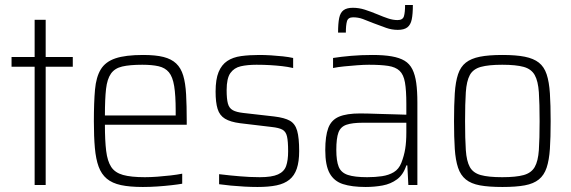

<svg xmlns="http://www.w3.org/2000/svg" viewBox="-20 -737 2277 765"><path d="M118 0V-471H26V-510H118V-658H162V-510H270V-471H162V0Z M549 8Q497 8 462 0.5Q427 -7 405.5 -25Q384 -43 373 -73Q362 -103 358 -147.5Q354 -192 354 -254Q354 -329 358.5 -379.5Q363 -430 381.5 -460.5Q400 -491 440 -504.5Q480 -518 550 -518Q600 -518 631.5 -510Q663 -502 682 -484Q701 -466 710 -436Q719 -406 721.5 -361Q724 -316 724 -256V-240H398Q398 -177 403 -136Q408 -95 423 -72Q438 -49 470 -40Q502 -31 557 -31Q580 -31 607 -33Q634 -35 660 -38Q686 -41 706 -45V-5Q689 -2 662.5 1Q636 4 607 6Q578 8 549 8ZM680 -258V-296Q680 -357 674 -394Q668 -431 653 -449Q638 -467 612 -473Q586 -479 547 -479Q497 -479 467 -472Q437 -465 422 -443.5Q407 -422 402.5 -382.5Q398 -343 398 -277H699Z M1006 8Q982 8 954 6.5Q926 5 900 2.5Q874 0 853 -3V-43Q878 -40 898 -38Q918 -36 936.5 -34.5Q955 -33 974 -32Q993 -31 1015 -31Q1063 -31 1087.5 -42Q1112 -53 1120 -75.5Q1128 -98 1128 -134Q1128 -174 1123.5 -193.5Q1119 -213 1105 -220.5Q1091 -228 1063 -231L937 -246Q898 -251 876.5 -264Q855 -277 847 -303Q839 -329 839 -372Q839 -421 851 -450Q863 -479 885.5 -494Q908 -509 940.5 -513.5Q973 -518 1013 -518Q1035 -518 1059.5 -516.5Q1084 -515 1107 -512.5Q1130 -510 1148 -506V-466Q1126 -471 1103.5 -473.5Q1081 -476 1056 -477.5Q1031 -479 1002 -479Q966 -479 939.5 -473Q913 -467 898 -446Q883 -425 883 -378Q883 -343 888 -324.5Q893 -306 907.5 -298Q922 -290 949 -287L1072 -273Q1114 -268 1135 -256Q1156 -244 1164 -216Q1172 -188 1172 -135Q1172 -93 1162.5 -65Q1153 -37 1133 -21Q1113 -5 1082 1.5Q1051 8 1006 8Z M1437 8Q1382 8 1346.5 -3.5Q1311 -15 1293.5 -46.5Q1276 -78 1276 -139Q1276 -195 1288 -227Q1300 -259 1330.5 -272Q1361 -285 1415 -285Q1427 -285 1448.5 -284.5Q1470 -284 1496.5 -283Q1523 -282 1550 -281.5Q1577 -281 1599 -280V-323Q1599 -377 1593.5 -408.5Q1588 -440 1572 -455Q1556 -470 1526.5 -474.5Q1497 -479 1450 -479Q1430 -479 1403.5 -477Q1377 -475 1351.5 -472.5Q1326 -470 1307 -466V-506Q1338 -511 1378.5 -514.5Q1419 -518 1464 -518Q1509 -518 1540.5 -512.5Q1572 -507 1592 -495Q1612 -483 1623 -461Q1634 -439 1638.5 -406.5Q1643 -374 1643 -328V0H1607L1603 -78H1599Q1587 -41 1562 -22.5Q1537 -4 1504.5 2Q1472 8 1437 8ZM1443 -31Q1475 -31 1502 -35Q1529 -39 1549 -51Q1569 -63 1579 -88Q1590 -116 1594.5 -144Q1599 -172 1599 -209V-248H1426Q1384 -248 1360.5 -240Q1337 -232 1328.5 -209Q1320 -186 1320 -140Q1320 -96 1329.5 -72.5Q1339 -49 1366 -40Q1393 -31 1443 -31ZM1327 -607Q1327 -644 1331.5 -665.5Q1336 -687 1349 -696.5Q1362 -706 1386 -706Q1410 -706 1433.5 -698.5Q1457 -691 1486 -679Q1507 -670 1526.5 -663.5Q1546 -657 1564 -657Q1585 -657 1589.5 -672.5Q1594 -688 1594 -717H1625Q1625 -681 1620.5 -659.5Q1616 -638 1603 -628Q1590 -618 1565 -618Q1541 -618 1518.5 -626Q1496 -634 1467 -645Q1443 -655 1425 -661.5Q1407 -668 1387 -668Q1367 -668 1362.5 -652.5Q1358 -637 1358 -607Z M1982 8Q1927 8 1892 1.5Q1857 -5 1836 -22Q1815 -39 1805 -69Q1795 -99 1792 -144Q1789 -189 1789 -254Q1789 -319 1792 -365Q1795 -411 1805 -441Q1815 -471 1836 -487.5Q1857 -504 1892 -511Q1927 -518 1982 -518Q2036 -518 2071 -511Q2106 -504 2127 -487.5Q2148 -471 2158 -441Q2168 -411 2171 -365Q2174 -319 2174 -254Q2174 -189 2171 -144Q2168 -99 2158 -69Q2148 -39 2127 -22Q2106 -5 2071 1.5Q2036 8 1982 8ZM1981 -31Q2036 -31 2066.5 -39.5Q2097 -48 2110.5 -71.5Q2124 -95 2127 -139Q2130 -183 2130 -254Q2130 -325 2127 -369.5Q2124 -414 2110.5 -438Q2097 -462 2066.5 -470.5Q2036 -479 1981 -479Q1927 -479 1896 -470.5Q1865 -462 1852 -438Q1839 -414 1836 -369.5Q1833 -325 1833 -254Q1833 -183 1836 -139Q1839 -95 1852 -71.5Q1865 -48 1895.5 -39.5Q1926 -31 1981 -31Z"/></svg>

Font: Saira SemiCondensed ExtraLight
Style: Regular
Weight: 250
Width: 4
Designer: Hector Gatti with collaboration of the Omnibus-Type team
Foundry: Omnibus-Type
Version: Version 1.101